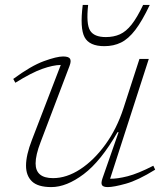

<svg xmlns="http://www.w3.org/2000/svg" viewBox="-20 -752 686 782"><path d="M397.5 -26 463 -213.5H458.5Q391 -95.5 321 -42.8Q251 10 189 10Q134.5 10 110.2 -13.2Q86 -36.5 86 -77.5Q86 -120 110 -182L227.5 -487.5Q196 -487 152.2 -471.5Q108.5 -456 42.5 -415L34 -430.5Q106.5 -484 158.8 -503Q211 -522 237 -522Q259.5 -522 265.2 -512.8Q271 -503.5 263 -483L145.5 -173.5Q125 -120.5 125 -86.5Q125 -26.5 196 -26.5Q251.5 -26.5 307.2 -63Q363 -99.5 409.5 -163.8Q456 -228 483 -311.5L548 -512H586L428.5 -24Q458 -23.5 500 -34.2Q542 -45 604.5 -77L612 -61Q542 -17.5 492.5 -3.8Q443 10 419 10Q400.5 10 395.5 2Q390.5 -6 397.5 -26ZM411 -601Q443 -601 468.2 -612.2Q493.5 -623.5 516 -652Q538.5 -680.5 563 -732H590Q559 -666.5 531 -630Q503 -593.5 473 -578.8Q443 -564 405 -564Q344 -564 324.5 -600.5Q305 -637 317 -732H339Q330.5 -654.5 346.8 -627.8Q363 -601 411 -601Z"/></svg>

Font: Newsreader Caption ExtraLight
Style: Italic
Weight: 275
Italic angle: -17°
Designer: Hugues Gentile
Foundry: Production Type
Version: Version 1.001